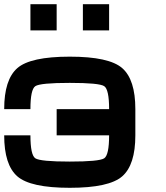

<svg xmlns="http://www.w3.org/2000/svg" viewBox="-20 -895 790 915"><path d="M312.5 0Q125 0 62.5 -54.7Q0 -109.4 0 -250H125Q125 -156.2 148.4 -140.6Q171.9 -125 312.5 -125Q453.1 -125 476.6 -140.6Q500 -156.2 500 -250H250V-375H500Q500 -468.8 476.6 -484.4Q453.1 -500 312.5 -500Q171.9 -500 148.4 -484.4Q125 -468.8 125 -375H0Q0 -515.6 62.5 -570.3Q125 -625 312.5 -625Q500 -625 562.5 -570.3Q625 -515.6 625 -375V-250Q625 -109.4 562.5 -54.7Q500 0 312.5 0ZM500 -875V-750H375V-875ZM250 -875V-750H125V-875Z"/></svg>

Font: CraftyPE
Style: Regular
Weight: 400
Designer: Erek Butcher
Foundry: Haunted Coop
Version: Version 0.018;April 4, 2024;FontCreator 15.0.0.2962 64-bit